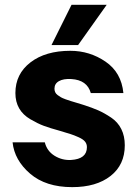

<svg xmlns="http://www.w3.org/2000/svg" viewBox="-20 -770 538 797"><path d="M276.9 -750H422.9L304.2 -583H193.8ZM279.8 6.8Q169.9 6.8 105 -49.1Q40 -105 32.2 -179.2H166Q174.8 -143.1 206.3 -123.5Q237.8 -104 274.9 -106Q340.8 -109.9 340.8 -159.2Q340.8 -172.4 333 -182.1Q325.2 -191.9 306.2 -200.4Q287.1 -209 272.9 -213.4Q258.8 -217.8 228 -227.1Q187 -238.3 162.1 -247.6Q137.2 -256.8 106.2 -274.9Q75.2 -293 59.6 -320.1Q43.9 -347.2 43.9 -383.8Q43.9 -462.9 106.4 -511Q168.9 -559.1 272 -559.1Q352.1 -559.1 418 -514.2Q483.9 -469.2 492.2 -383.8H356.9Q341.8 -438 275.9 -441.9Q243.7 -443.8 224.9 -433.3Q206.1 -422.9 206.1 -401.9Q206.1 -394 209 -387.5Q211.9 -380.9 219 -375.5Q226.1 -370.1 232.4 -366.5Q238.8 -362.8 252 -357.9Q265.1 -353 273.7 -350.6Q282.2 -348.1 299.1 -343Q315.9 -337.9 325.2 -335Q363.3 -322.8 388.2 -311.8Q413.1 -300.8 441.2 -282Q469.2 -263.2 483.6 -234.1Q498 -205.1 498 -167Q498 -85.9 439 -39.6Q379.9 6.8 279.8 6.8Z"/></svg>

Font: Oakes Grotesk
Style: Bold
Weight: 700
Designer: Samuel Oakes
Foundry: Samuel Oakes
Version: Version 1.0 | wf-rip DC20170320